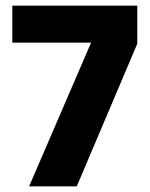

<svg xmlns="http://www.w3.org/2000/svg" viewBox="-20 -659 532 679"><path d="M83 0 302 -508H23.5V-639H465.5V-504.5L251.5 0Z"/></svg>

Font: Anek Bangla Medium
Style: Bold
Weight: 700
Version: Version 1.003